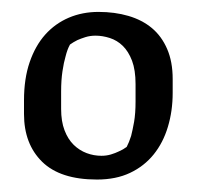

<svg xmlns="http://www.w3.org/2000/svg" viewBox="-20 -691 324 316"><path d="M139.6 -395.5Q79.1 -395.5 49.3 -424.8Q19.5 -454.1 19.5 -503.4V-525.9Q19.5 -561.5 28.8 -588.6Q38.1 -615.7 54.4 -634Q70.8 -652.3 93.3 -661.9Q115.7 -671.4 142.1 -671.4Q168.9 -671.4 191.4 -664.8Q213.9 -658.2 230 -644.8Q246.1 -631.3 255.1 -610.4Q264.2 -589.4 264.2 -561V-538.1Q264.2 -508.3 256.3 -482.2Q248.5 -456.1 232.9 -436.8Q217.3 -417.5 194.1 -406.5Q170.9 -395.5 139.6 -395.5ZM203.1 -552.7Q203.1 -575.7 197.3 -591.1Q191.4 -606.4 182.1 -615.5Q172.9 -624.5 160.9 -628.4Q148.9 -632.3 137.2 -632.3Q128.4 -632.3 120.6 -629.9Q112.8 -627.4 107.4 -625Q100.6 -621.6 95.2 -617.7Q90.8 -609.9 87.9 -598.1Q85 -588.4 82.8 -573.7Q80.6 -559.1 80.6 -540.5V-511.7Q80.6 -491.2 86.2 -476.6Q91.8 -461.9 101.3 -452.6Q110.8 -443.4 122.6 -439Q134.3 -434.6 147 -434.6Q155.3 -434.6 162.6 -436.8Q169.9 -439 175.8 -441.9Q182.6 -444.8 188.5 -449.2Q192.4 -456.5 195.8 -467.3Q198.2 -476.6 200.7 -490.5Q203.1 -504.4 203.1 -523.9Z"/></svg>

Font: Noticia Text
Style: Regular
Weight: 400
Designer: JM Sole
Foundry: JM Sole
Version: Version 1.003